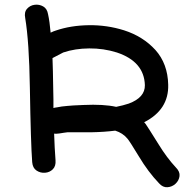

<svg xmlns="http://www.w3.org/2000/svg" viewBox="-20 -738 816 823"><path d="M662 48Q678 66 698 64.5Q718 63 732.5 49.5Q747 36 749.5 17Q752 -2 734 -20Q695 -62 660 -119Q612 -196 604 -207L598 -214Q704 -268 701 -375Q699 -465 646 -524Q593 -582 512 -608Q439 -631 361 -630Q283 -629 219 -607Q209 -604 197 -598Q193 -645 186 -677Q182 -701 165 -710.5Q148 -720 128.5 -717.5Q109 -715 96 -700.5Q83 -686 88 -661Q105 -559 108 -363Q112 -121 118 -43Q120 -18 136.5 -7Q153 4 173 2.5Q193 1 206.5 -12.5Q220 -26 218 -51Q214 -103 212 -165Q221 -164 235 -166Q242 -167 254 -169Q266 -171 269 -171H371Q427 -172 474 -178Q506 -168 526 -144Q535 -134 575 -68Q615 -1 662 48ZM209 -275Q209 -280 209 -313Q208 -346 208 -364Q207 -438 205 -489L251 -513Q301 -530 362.5 -530.5Q424 -531 481 -513Q598 -474 601 -373Q602 -320 532 -294Q508 -286 478 -280Q424 -292 338 -288Q286 -286 269 -284Q243 -282 225 -278Q216 -277 209 -275Z"/></svg>

Font: Balsamiq Sans
Style: Regular
Weight: 400
Designer: Michael Angeles
Foundry: Balsamiq SRL
Version: Version 1.020; ttfautohint (v1.8.4.7-5d5b);gftools[0.9.26]